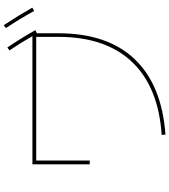

<svg xmlns="http://www.w3.org/2000/svg" viewBox="42 -928 916 1040"><g transform="rotate(-90 500.0 -408.0)"><path d="M747.1 -814.5 762.7 -826.2Q811.5 -754.9 856.4 -674.8L839.8 -666V-549.8Q839.8 -284.2 699.7 -136.7Q559.6 10.7 291 30.3L289.1 9.8Q548.8 -7.8 684.6 -150.9Q820.3 -293.9 820.3 -549.8V-669.9H150.4V-379.9H129.9V-690.4H824.2Q787.1 -755.9 747.1 -814.5ZM868.2 -834 883.8 -845.7Q937.5 -763.7 978.5 -691.4L960.9 -680.7Q920.9 -753.9 868.2 -834Z"/></g></svg>

Font: Mgen+ 1m thin
Style: Regular
Weight: 100
Designer: [Source Han Sans]
Ryoko NISHIZUKA  (kana & ideographs); Paul D. Hunt (Latin, Greek & Cyrillic); Wenlong ZHANG  (bopomofo
Version: Version 1.059.20150602